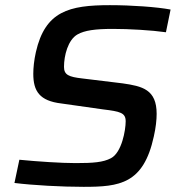

<svg xmlns="http://www.w3.org/2000/svg" viewBox="-20 -716 687 744"><path d="M304 8C443 8 536 -3 576 -187C584 -222 587 -252 587 -275C587 -369 532 -382 455 -393L299 -412C246 -418 228 -426 228 -457C228 -500 243 -562 281 -583C308 -598 348 -604 417 -604C481 -604 567 -599 623 -591L641 -679C588 -689 490 -696 406 -696C248 -696 155 -673 119 -514C112 -483 109 -453 109 -430C109 -363 133 -325 218 -315L380 -292C446 -284 467 -279 467 -246C467 -212 452 -125 410 -103C380 -87 341 -84 273 -84C218 -84 126 -90 55 -97L36 -7C109 2 218 8 304 8Z"/></svg>

Font: Saira UNSAM Medium Italic
Style: Regular
Weight: 500
Italic angle: -12°
Designer: Hector Gatti with collaboration of the Omnibus-Type team
Foundry: Omnibus-Type
Version: Version 0.072;PS 000.072;hotconv 1.0.88;makeotf.lib2.5.64775